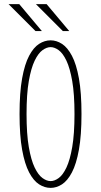

<svg xmlns="http://www.w3.org/2000/svg" viewBox="-20 -902 490 933"><path d="M226 11Q197 11 170 -6.2Q143 -23.5 121.5 -64.2Q100 -105 87.5 -174.5Q75 -244 75 -348Q75 -452 87.5 -521.2Q100 -590.5 121.5 -631Q143 -671.5 170 -688.8Q197 -706 226 -706Q254.5 -706 281.2 -688.8Q308 -671.5 329.5 -631Q351 -590.5 363.5 -521.2Q376 -452 376 -348Q376 -244 363.5 -174.5Q351 -105 329.5 -64.2Q308 -23.5 281.2 -6.2Q254.5 11 226 11ZM226 -22Q245 -22 265.2 -36.8Q285.5 -51.5 302.8 -87.8Q320 -124 331 -187.5Q342 -251 342 -348Q342 -445 331 -508Q320 -571 302.8 -607.2Q285.5 -643.5 265.2 -658.2Q245 -673 226 -673Q207 -673 186.5 -658.2Q166 -643.5 148.5 -607.2Q131 -571 120 -508Q109 -445 109 -348Q109 -251 120 -187.5Q131 -124 148.5 -87.8Q166 -51.5 186.5 -36.8Q207 -22 226 -22ZM285.5 -751 154.5 -882H206.5L316.5 -751ZM152.5 -751 21.5 -882H73.5L183.5 -751Z"/></svg>

Font: Trispace Condensed Thin
Style: Regular
Weight: 100
Width: 3
Designer: Tyler Finck
Foundry: Etcetera Type Company
Version: Version 1.210; ttfautohint (v1.8.3)